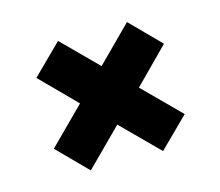

<svg xmlns="http://www.w3.org/2000/svg" viewBox="-64 -538 605 529"><g transform="rotate(-15 238.5 -273.5)"><path d="M420 -374 337 -458 238 -359 140 -457 56 -374 154 -275 52 -173 135 -89 238 -192 341 -89 425 -172 322 -275Z"/></g></svg>

Font: RT Raleway Bold
Style: Regular
Weight: 400
Designer: Matt McInerney, Pablo Impallari, Rodrigo Fuenzalida — Edited by Milan Moffatt in April 2016
Foundry: Matt McInerney, Pablo Impallari, Rodrigo Fuenzalida — Edited by Milan Moffatt in April 2016
Version: Version 3.001